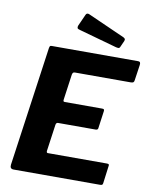

<svg xmlns="http://www.w3.org/2000/svg" viewBox="-102 -1036 873 1110"><g transform="rotate(10 335.0 -481.0)"><path d="M135 -727Q137 -737 139.5 -739.5Q142 -742 150 -742H657Q673 -742 669 -720L656 -631Q655 -621 650.5 -617.5Q646 -614 635 -614H308Q301 -614 297.5 -611Q294 -608 292 -599L271 -449Q270 -441 272 -438.5Q274 -436 280 -436H499Q508 -436 510 -432.5Q512 -429 511 -422L497 -321Q496 -310 483 -310H262Q251 -310 249 -296L227 -140Q226 -128 234 -128H581Q590 -128 592.5 -125Q595 -122 593 -113L580 -13Q579 -6 576 -3Q573 0 563 0H56Q33 0 36 -25L135 -727ZM310 -953Q313 -960 318 -961.5Q323 -963 329 -961L549 -863Q556 -859 558 -855Q560 -851 557 -843L540 -805Q537 -798 532 -797.5Q527 -797 517 -799L295 -861Q281 -864 278.5 -869.5Q276 -875 279 -884Z"/></g></svg>

Font: Libre Franklin Thin
Style: Bold Italic
Weight: 700
Italic angle: -8°
Version: Version 3.000